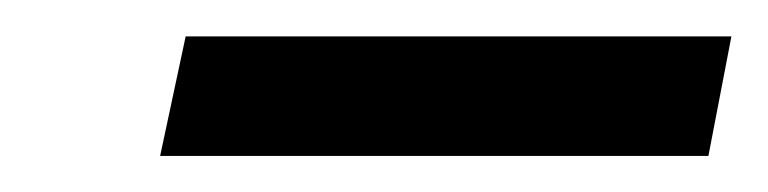

<svg xmlns="http://www.w3.org/2000/svg" viewBox="-20 -672 424 106"><path d="M371.1 -585.9H68.4L82.5 -651.9H383.8Z"/></svg>

Font: Charis SIL Eur
Style: Italic
Weight: 400
Italic angle: -11°
Foundry: SIL International
Version: Version 5.000